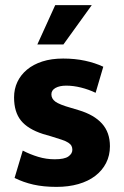

<svg xmlns="http://www.w3.org/2000/svg" viewBox="-20 -720 484 751"><path d="M354 -357Q327 -370 297 -377.5Q267 -385 239 -385Q213 -385 197 -376Q181 -367 181 -351Q181 -334 196.5 -322.5Q212 -311 258 -298L288 -289Q348 -271 379 -236.5Q410 -202 410 -148Q410 -112 395 -82.5Q380 -53 352.5 -32Q325 -11 286.5 0Q248 11 201 11Q150 11 110.5 2Q71 -7 37 -24L69 -131Q98 -116 129.5 -106.5Q161 -97 194 -97Q232 -97 247.5 -108Q263 -119 263 -134Q263 -143 259.5 -149.5Q256 -156 247 -162Q238 -168 221.5 -173.5Q205 -179 179 -187L148 -196Q89 -215 62 -248.5Q35 -282 35 -339Q35 -372 48 -399.5Q61 -427 85.5 -447.5Q110 -468 145.5 -479.5Q181 -491 227 -491Q273 -491 312.5 -482.5Q352 -474 384 -459ZM228 -546H126L196 -700H339Z"/></svg>

Font: Mukta ExtraBold
Style: Regular
Weight: 800
Designer: Girish Dalvi and Yashodeep Gholap
Foundry: Ek Type
Version: Version 2.538;PS 1.002;hotconv 16.6.51;makeotf.lib2.5.65220;